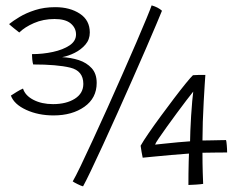

<svg xmlns="http://www.w3.org/2000/svg" viewBox="-20 -668 908 697"><path d="M174.5 -249Q119 -249 75 -269.2Q31 -289.5 19.5 -321Q28.5 -327 40.8 -334.5Q53 -342 63.5 -346.5Q71.5 -321 101.5 -305.5Q131.5 -290 172.5 -290Q220.5 -290 251.5 -309.5Q282.5 -329 282.5 -363.5Q282.5 -411 234.8 -422.5Q187 -434 100.5 -434Q98.5 -439.5 97.2 -451.5Q96 -463.5 96 -471.5Q135.5 -471.5 172.2 -479.5Q209 -487.5 232.5 -503.2Q256 -519 256 -543Q256 -566.5 236.8 -582.8Q217.5 -599 178 -599Q137 -599 103.2 -584.2Q69.5 -569.5 50 -550Q43.5 -555 30.8 -565.2Q18 -575.5 13 -580.5Q27 -592 51 -606.5Q75 -621 107.8 -631.5Q140.5 -642 180.5 -642Q234 -642 270 -618.2Q306 -594.5 306 -550Q306 -524.5 290 -506Q274 -487.5 250.8 -476Q227.5 -464.5 205.5 -460.5Q237.5 -459 266 -449.8Q294.5 -440.5 312.8 -420.5Q331 -400.5 331 -367Q331 -312 286.5 -280.5Q242 -249 174.5 -249ZM530.5 -648.5Q554.5 -641.5 568 -629Q563 -616.5 547.5 -579.8Q532 -543 509.5 -491Q487 -439 460.2 -378.5Q433.5 -318 406.2 -257.2Q379 -196.5 354 -142.2Q329 -88 310 -48.2Q291 -8.5 281.5 8.5Q275 7 261.8 0.5Q248.5 -6 244 -9.5Q253.5 -25.5 272.8 -65.5Q292 -105.5 317.2 -160.2Q342.5 -215 370.5 -277Q398.5 -339 425.2 -400Q452 -461 474.8 -513.5Q497.5 -566 512.2 -602Q527 -638 530.5 -648.5ZM804.5 -114.5Q791 -114.5 763.5 -114.2Q736 -114 715 -113.5Q715 -74.5 716 -41.8Q717 -9 717.5 -0.5Q709 1 690.5 2.2Q672 3.5 664 3.5Q664 -15 664.2 -38Q664.5 -61 665 -81Q665.5 -101 666 -110.5Q635.5 -108.5 599.8 -105.2Q564 -102 535.5 -99.2Q507 -96.5 498 -95.5Q496 -104 494 -116.2Q492 -128.5 490.5 -139Q500 -156 519.8 -184.8Q539.5 -213.5 563.8 -246.5Q588 -279.5 611.8 -310.8Q635.5 -342 654.2 -365Q673 -388 680.5 -395Q687 -395.5 702 -396Q717 -396.5 725.5 -396Q725 -388.5 723.2 -362Q721.5 -335.5 719.5 -299.2Q717.5 -263 716.2 -225.2Q715 -187.5 715 -158Q728.5 -158 747.5 -158.5Q766.5 -159 782 -159.2Q797.5 -159.5 800.5 -159.5Q802 -156 803.2 -141.2Q804.5 -126.5 804.5 -114.5ZM681.5 -335.5Q672.5 -324.5 656.5 -303.5Q640.5 -282.5 621.8 -257.2Q603 -232 585.8 -207.8Q568.5 -183.5 556.5 -166Q544.5 -148.5 543 -143Q552.5 -144 576.2 -146.5Q600 -149 626.2 -151.5Q652.5 -154 670 -155Q670 -167.5 671 -193Q672 -218.5 673.8 -247.5Q675.5 -276.5 677.8 -300.8Q680 -325 681.5 -335.5Z"/></svg>

Font: Grandstander ExtraLight
Style: Regular
Weight: 200
Designer: Tyler Finck
Foundry: Etcetera Type Co
Version: Version 1.200; ttfautohint (v1.8.3)